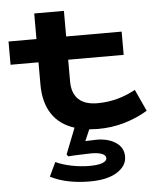

<svg xmlns="http://www.w3.org/2000/svg" viewBox="-59 -652 813 979"><g transform="rotate(-5 348.0 -163.0)"><path d="M551 165Q551 213 501 244.5Q451 276 362 276Q242 276 160 234L194 162Q228 178 274.5 187.5Q321 197 366 197Q409 197 432 188.5Q455 180 455 165Q455 150 435.5 142Q416 134 380 134Q358 134 331.5 135.5Q305 137 292 137L262 139L255 128L307 -4Q231 -28 192 -87.5Q153 -147 153 -238V-352H10V-471H153V-602H305V-471H589V-352H305V-240Q305 -181 337.5 -149.5Q370 -118 435 -118Q537 -118 630 -169L681 -58Q629 -26 564 -6.5Q499 13 425 13Q409 13 381 11L356 69L413 67Q473 67 512 93Q551 119 551 165Z"/></g></svg>

Font: BioRhyme Expanded ExtraBold
Style: Regular
Weight: 800
Width: 7
Designer: Aoife Mooney
Foundry: Aoife Mooney Type
Version: Version 1.001